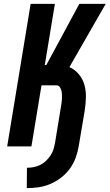

<svg xmlns="http://www.w3.org/2000/svg" viewBox="-20 -755 565 990"><path d="M118 215 119 110Q136 110 152.5 107Q169 104 186 96Q203 88 216.5 75Q230 62 240.5 46.5Q251 31 256 14Q261 -3 264 -20L294 -203Q296 -214 297.5 -225Q299 -236 299.5 -246.5Q300 -257 299.5 -267.5Q299 -278 296.5 -288Q294 -298 288 -306.5Q282 -315 271 -315H194L142 0H17L138 -735H263L211 -420H219L389 -735H525L338 -409Q367 -396 387 -371.5Q407 -347 415.5 -316.5Q424 -286 423 -253Q422 -220 417 -186L386 -2Q381 28 370.5 57.5Q360 87 341 113.5Q322 140 295.5 160.5Q269 181 239.5 193.5Q210 206 179 210.5Q148 215 118 215Z"/></svg>

Font: Iosevka SS18 Extrabold
Style: Italic
Weight: 800
Italic angle: -9°
Monospace: yes
Designer: Belleve Invis
Foundry: Belleve Invis
Version: Version 25.1.1; ttfautohint (v1.8.4)